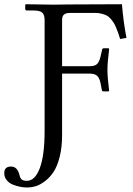

<svg xmlns="http://www.w3.org/2000/svg" viewBox="-85 -666 612 885"><path d="M201.2 -326.7V-42.5Q201.2 12.7 190.2 56.4Q179.2 100.1 162.1 126Q145 151.9 122.6 168.9Q100.1 186 79.8 192.1Q59.6 198.2 39.1 198.2Q24.4 198.2 8.3 195.1Q-7.8 191.9 -25.4 185.1Q-43 178.2 -54.2 164.3Q-65.4 150.4 -65.4 131.8Q-65.4 101.6 -33.7 101.6Q-4.9 101.6 4.9 141.1Q6.3 147 7.6 150.4Q8.8 153.8 12.2 158.4Q15.6 163.1 22.2 165.3Q28.8 167.5 38.6 167.5Q76.7 167.5 98.6 108.6Q120.6 49.8 120.6 -62.5V-573.7Q120.6 -597.2 110.1 -607.4Q99.6 -617.7 68.8 -617.7H39.1Q31.2 -617.7 31.2 -625V-644.5L34.7 -646.5L159.7 -644.5L234.4 -645.5L477.1 -646.5Q483.4 -566.9 498 -491.2L468.8 -486.3Q462.9 -504.9 459.5 -514.9Q456.1 -524.9 449.7 -539.8Q443.4 -554.7 438 -562.7Q432.6 -570.8 424.1 -580.6Q415.5 -590.3 405.8 -595Q396 -599.6 382.8 -603Q369.6 -606.4 354 -606.4H237.3Q218.8 -606.4 210 -598.9Q201.2 -591.3 201.2 -573.7V-360.8H328.1Q352.5 -360.8 362.8 -371.3Q373 -381.8 378.4 -405.3L385.3 -435.1Q386.2 -443.4 392.6 -443.4H414.6Q418 -443.4 418 -439Q410.2 -377.9 410.2 -343.8Q410.2 -310.5 418 -248L415.5 -244.6H392.6Q385.3 -244.6 384.3 -252L378.4 -282.7Q374 -305.7 363 -316.2Q352.1 -326.7 328.1 -326.7Z"/></svg>

Font: Libertinage
Style: f
Weight: 400
Designer: OSP
Foundry: OSP
Version: Version 1.0; 2008; OFL relea